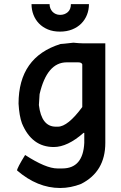

<svg xmlns="http://www.w3.org/2000/svg" viewBox="-20 -710 590 940"><path d="M170.4 -195.8Q183.1 -89.8 253.4 -89.8H263.2Q312 -89.8 382.8 -186V-395Q379.4 -404.8 362.8 -404.8H306.6Q210 -404.8 173.8 -249ZM495.6 -10.3Q495.6 130.4 377 190.4Q326.2 210.4 274.4 210.4Q163.1 210.4 63.5 124.5Q63.5 112.8 103 48.8Q204.6 114.7 261.2 114.7H284.7Q386.7 114.7 392.6 -10.7V-59.6H389.2Q310.5 9.8 243.2 9.8Q135.3 9.8 87.4 -106.4Q74.2 -142.6 70.8 -202.6Q70.8 -430.7 276.4 -494.6Q283.7 -494.6 339.4 -501Q367.7 -498 382.8 -498H495.6ZM415.5 -689.9Q415.5 -662.1 405.8 -637.5Q396 -612.8 377.7 -594.5Q359.4 -576.2 333 -565.7Q306.6 -555.2 273.4 -555.2Q240.2 -555.2 214.4 -565.9Q188.5 -576.7 170.7 -595.2Q152.8 -613.8 143.6 -638.2Q134.3 -662.6 134.3 -689.9H222.7Q222.7 -679.2 226.3 -669.7Q230 -660.2 236.8 -652.8Q243.7 -645.5 253.2 -641.4Q262.7 -637.2 274.4 -637.2Q296.4 -637.2 311.8 -650.6Q327.1 -664.1 327.1 -689.9ZM0 -496.1Z"/></svg>

Font: Code New Roman
Style: Bold
Weight: 700
Monospace: yes
Designer: Sam Radian
Foundry: Code New Roman
Version: Version 1.508 October 19, 2014